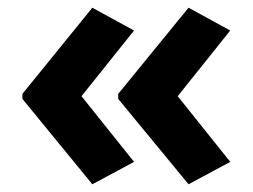

<svg xmlns="http://www.w3.org/2000/svg" viewBox="-20 -523 654 497"><path d="M38 -280 219 -503 327 -444 191 -274 327 -104 219 -46 38 -267ZM286 -280 468 -503 576 -444 440 -274 576 -104 468 -46 286 -267Z"/></svg>

Font: Noto Sans Lao
Style: Bold
Weight: 700
Designer: Monotype Design Team
Foundry: Monotype Imaging Inc.
Version: Version 2.003